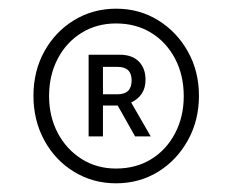

<svg xmlns="http://www.w3.org/2000/svg" viewBox="-20 -734 536 442"><path d="M247 -312Q194 -312 150.5 -338.5Q107 -365 82 -411Q57 -457 57 -513.5Q57 -570 82 -615.5Q107 -661 150.5 -687.5Q194 -714 247.5 -714Q301 -714 344.1 -687.3Q387.3 -660.6 412.6 -615.2Q438 -569.9 438 -513.4Q438 -457 412.5 -411Q387 -365 343.9 -338.5Q300.8 -312 247 -312ZM247 -346Q293 -346 328 -367.5Q363 -389 383 -427.1Q403 -465.1 403 -512.6Q403 -561 383 -599Q363 -637 328 -658.5Q293 -680 247 -680Q202.8 -680 167.9 -658.5Q133 -637 113 -599Q93 -561 93 -512.8Q93 -465.7 113 -427.8Q133 -390 167.9 -368Q202.8 -346 247 -346ZM184 -420V-608H256Q284 -608 299.5 -592.5Q315 -577 315 -550Q315 -514 282 -498L327 -420H291L251 -491H217V-420ZM250.9 -580H217V-517H250.9Q283 -517 283 -549Q283 -580 250.9 -580Z"/></svg>

Font: Red Hat Text VF
Style: Regular
Weight: 300
Designer: Pentagram, MCKL
Foundry: Pentagram, MCKL
Version: Version 1.023